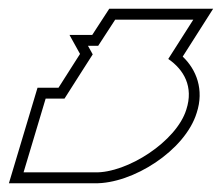

<svg xmlns="http://www.w3.org/2000/svg" viewBox="-159 -130 508 440"><path d="M226.6 5.1C262.5 29.7 285 68.9 268 121C245.7 194 132.4 267 58 265H-21H-105L-54.4 96H-11.2L28.9 33L53.5 -5.4L42.6 -25H66L67.3 -27L105 -85H284ZM259.7 -0.3 329.5 -110H91.4L52.4 -50H0.2L24.4 -6.4L7.8 19.6L-24.9 71H-73L-138.6 290H57.6C145 291.7 265.4 214.9 291.8 128.5C309.2 75.4 291 29.4 259.7 -0.3Z"/></svg>

Font: Nordica Plus
Style: NordicaClassicBkOblOl
Weight: 900
Version: Version 1.01